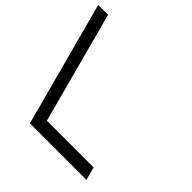

<svg xmlns="http://www.w3.org/2000/svg" viewBox="-324 -913 1105 1105"><g transform="rotate(45 228.5 -360.0)"><path d="M-122.6 -700 59.6 -20 70.4 20H110.4H490.4H530.4L508.9 -60H468.9H128.9L-42.6 -700L-53.3 -740H-133.3Z"/></g></svg>

Font: Nordica Advanced
Style: RegularLObl
Weight: 300
Version: Version 1.07